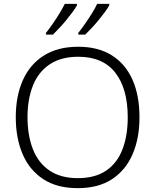

<svg xmlns="http://www.w3.org/2000/svg" viewBox="-20 -968 808 998"><path d="M705 -358Q705 -249 669 -166Q633 -83 562 -36.5Q491 10 384 10Q276 10 204.5 -37Q133 -84 97.5 -167Q62 -250 62 -359Q62 -468 98.5 -550.5Q135 -633 207.5 -679Q280 -725 387 -725Q490 -725 561 -680.5Q632 -636 668.5 -554Q705 -472 705 -358ZM123 -359Q123 -264 151 -192.5Q179 -121 237.5 -81.5Q296 -42 384 -42Q474 -42 531.5 -81Q589 -120 616.5 -191.5Q644 -263 644 -358Q644 -507 579.5 -590Q515 -673 387 -673Q298 -673 239 -634Q180 -595 151.5 -524Q123 -453 123 -359ZM548 -940Q539 -924 524.5 -904.5Q510 -885 492.5 -863.5Q475 -842 457 -823Q439 -804 423 -788H387V-797Q403 -817 421.5 -843.5Q440 -870 457.5 -898Q475 -926 485 -948H548ZM380 -940Q371 -924 356.5 -904.5Q342 -885 324.5 -863.5Q307 -842 289 -823Q271 -804 255 -788H219V-797Q235 -817 253.5 -843.5Q272 -870 289 -898Q306 -926 317 -948H380Z"/></svg>

Font: Noto Sans Cham Light
Style: Regular
Weight: 300
Version: Version 2.002